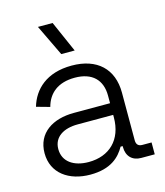

<svg xmlns="http://www.w3.org/2000/svg" viewBox="-110 -800 770 898"><g transform="rotate(-15 275.5 -351.5)"><path d="M386.5 -76H396.5V-71.5C396.5 -26.5 423.5 0 466 0H531.5V-57.5H486.5C468 -57.5 458 -67.5 458 -87.5V-318.5C458 -433.5 386 -501.5 263 -501.5C141 -501.5 75.5 -437.5 52.5 -358.5L117 -340.5C133.5 -402.5 180 -443 262.5 -443C347 -443 391.5 -397.5 391.5 -322V-285H216C114.5 -285 35 -236.5 35 -138C35 -40.5 114 14 217 14C317 14 361 -31 386.5 -76ZM224.5 -45C152.5 -45 102 -79 102 -140C102 -199.5 152.5 -228.5 219.5 -228.5H391.5V-216.5C391.5 -108 324.5 -45 224.5 -45ZM229 -717H158L230.5 -566H295.5Z"/></g></svg>

Font: MCL Standard Light
Style: Regular
Weight: 300
Designer: Květoslav Bartoš
Foundry: Florian Karsten
Version: Version 1.001;Glyphs 3.2.3 (3260)